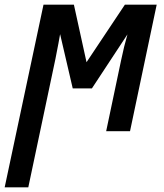

<svg xmlns="http://www.w3.org/2000/svg" viewBox="-60 -561 702 821"><path d="M126 -541H256L310 -295L474 -541H610L496 0H394L458 -304Q470 -362 485 -414L333 -183H251L197 -415Q193 -390 177 -309L61 240H-40Z"/></svg>

Font: Noto Sans UI NarrowMedium
Style: Italic
Weight: 500
Width: 4
Italic angle: -12°
Designer: Monotype Design Team
Foundry: Monotype Imaging Inc.
Version: Version 1.001